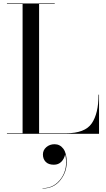

<svg xmlns="http://www.w3.org/2000/svg" viewBox="-20 -770 610 1105"><path d="M550 0H20V-3H110V-747H20V-750H295V-747H205V-3H360Q469 -3 508 -60Q547 -117 547 -225H550ZM227 119Q227 94 246.5 77Q266 60 294 60Q325 60 344.5 86Q364 112 364 164Q364 222 326 268.5Q288 315 225 315V313Q293 313 333 255Q373 197 355 118Q350 144 333 161Q316 178 290 178Q259 178 243 161.5Q227 145 227 119Z"/></svg>

Font: Bodoni* 72
Style: Regular
Weight: 400
Version: Version 1.003